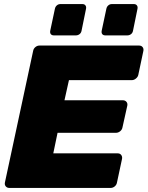

<svg xmlns="http://www.w3.org/2000/svg" viewBox="-20 -924 726 944"><path d="M26 0Q15 0 8.5 -7.5Q2 -15 4 -26L143 -674Q145 -685 154 -692.5Q163 -700 174 -700H664Q675 -700 681 -692.5Q687 -685 685 -674L660 -556Q658 -546 648.5 -538Q639 -530 628 -530H319L297 -431H584Q595 -431 601.5 -423.5Q608 -416 606 -405L582 -297Q580 -286 570.5 -278.5Q561 -271 550 -271H263L242 -170H559Q570 -170 576 -162Q582 -154 580 -143L555 -26Q553 -15 544 -7.5Q535 0 524 0ZM498 -750Q488 -750 483 -756Q478 -762 480 -773L503 -881Q505 -891 512.5 -897.5Q520 -904 530 -904H638Q648 -904 653 -897.5Q658 -891 656 -881L634 -773Q632 -762 624 -756Q616 -750 606 -750ZM245 -750Q235 -750 230 -756Q225 -762 227 -773L250 -881Q252 -891 259.5 -897.5Q267 -904 277 -904H385Q395 -904 400 -897.5Q405 -891 403 -881L381 -773Q379 -762 371 -756Q363 -750 353 -750Z"/></svg>

Font: Rubik ExtraBold
Style: Italic
Weight: 800
Italic angle: -12°
Designer: Hubert and Fischer
Foundry: Hubert and Fischer
Version: Version 2.300;gftools[0.9.30]